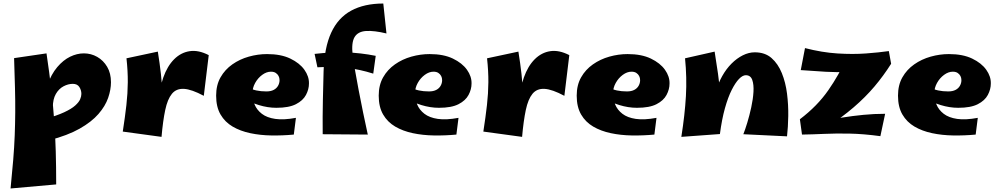

<svg xmlns="http://www.w3.org/2000/svg" viewBox="-20 -762 5672 1090"><path d="M40 308Q49 219 55 146Q61 73 63.5 7.5Q66 -58 66.5 -124Q67 -190 65 -265Q63 -340 60 -432L244 -459Q261 -345 271.5 -252Q282 -159 288 -74.5Q294 10 296.5 97Q299 184 299 285ZM260 34 231 -85Q302 -105 344 -124.5Q386 -144 407 -163Q428 -182 435 -198.5Q442 -215 442 -229Q442 -250 430.5 -268Q419 -286 393 -286Q367 -286 340.5 -272Q314 -258 297 -228.5Q280 -199 280 -153L221 -126Q226 -215 248.5 -278Q271 -341 305 -381Q339 -421 378 -440Q417 -459 456 -459Q497 -459 532 -439Q567 -419 588.5 -382.5Q610 -346 610 -295Q610 -253 594 -206.5Q578 -160 539 -115Q500 -70 432 -31.5Q364 7 260 34Z M897 15 880 -171Q884 -257 907 -322Q930 -387 968.5 -425.5Q1007 -464 1057 -471.5Q1107 -479 1165 -449L1137 -218Q1068 -255 1024.5 -257.5Q981 -260 956 -229.5Q931 -199 918 -137.5Q905 -76 897 15ZM897 15 677 -15Q690 -99 697.5 -165.5Q705 -232 705.5 -295Q706 -358 698 -431L876 -469Q887 -401 893.5 -342.5Q900 -284 902 -228Q904 -172 902.5 -113Q901 -54 897 15Z M1648 2Q1584 8 1520.5 7Q1457 6 1400.5 -6Q1344 -18 1300.5 -43.5Q1257 -69 1232 -112Q1207 -155 1207 -219Q1207 -279 1232 -323Q1257 -367 1299 -396.5Q1341 -426 1392.5 -440.5Q1444 -455 1496 -455Q1575 -455 1628 -429.5Q1681 -404 1708 -366Q1735 -328 1734 -288Q1734 -255 1717 -223Q1700 -191 1660 -170.5Q1620 -150 1549 -150Q1524 -150 1499 -154Q1474 -158 1449.5 -165.5Q1425 -173 1402 -183.5Q1379 -194 1359 -207L1388 -266Q1410 -254 1435.5 -248.5Q1461 -243 1492 -243Q1517 -243 1533.5 -251.5Q1550 -260 1558.5 -275Q1567 -290 1567 -307Q1567 -320 1561.5 -330.5Q1556 -341 1545.5 -348Q1535 -355 1518 -355Q1493 -355 1468.5 -337Q1444 -319 1428.5 -291Q1413 -263 1413 -232Q1413 -199 1425.5 -168.5Q1438 -138 1466.5 -116Q1495 -94 1542.5 -87Q1590 -80 1660 -93Z M2068 2 1812 0Q1811 -100 1813 -193Q1815 -286 1817 -357Q1821 -491 1860 -576Q1899 -661 1973.5 -701.5Q2048 -742 2156 -742L2174 -572Q2104 -589 2058 -586Q2012 -583 1993 -551.5Q1974 -520 1982 -450Q1986 -418 1995 -366Q2004 -314 2016 -251Q2028 -188 2041.5 -122.5Q2055 -57 2068 2ZM2099 -344Q2020 -369 1945.5 -377Q1871 -385 1782 -380L1766 -456Q1862 -467 1945 -464.5Q2028 -462 2113 -445Z M2571 2Q2507 8 2443.5 7Q2380 6 2323.5 -6Q2267 -18 2223.5 -43.5Q2180 -69 2155 -112Q2130 -155 2130 -219Q2130 -279 2155 -323Q2180 -367 2222 -396.5Q2264 -426 2315.5 -440.5Q2367 -455 2419 -455Q2498 -455 2551 -429.5Q2604 -404 2631 -366Q2658 -328 2657 -288Q2657 -255 2640 -223Q2623 -191 2583 -170.5Q2543 -150 2472 -150Q2447 -150 2422 -154Q2397 -158 2372.5 -165.5Q2348 -173 2325 -183.5Q2302 -194 2282 -207L2311 -266Q2333 -254 2358.5 -248.5Q2384 -243 2415 -243Q2440 -243 2456.5 -251.5Q2473 -260 2481.5 -275Q2490 -290 2490 -307Q2490 -320 2484.5 -330.5Q2479 -341 2468.5 -348Q2458 -355 2441 -355Q2416 -355 2391.5 -337Q2367 -319 2351.5 -291Q2336 -263 2336 -232Q2336 -199 2348.5 -168.5Q2361 -138 2389.5 -116Q2418 -94 2465.5 -87Q2513 -80 2583 -93Z M2944 15 2927 -171Q2931 -257 2954 -322Q2977 -387 3015.5 -425.5Q3054 -464 3104 -471.5Q3154 -479 3212 -449L3184 -218Q3115 -255 3071.5 -257.5Q3028 -260 3003 -229.5Q2978 -199 2965 -137.5Q2952 -76 2944 15ZM2944 15 2724 -15Q2737 -99 2744.5 -165.5Q2752 -232 2752.5 -295Q2753 -358 2745 -431L2923 -469Q2934 -401 2940.5 -342.5Q2947 -284 2949 -228Q2951 -172 2949.5 -113Q2948 -54 2944 15Z M3695 2Q3631 8 3567.5 7Q3504 6 3447.5 -6Q3391 -18 3347.5 -43.5Q3304 -69 3279 -112Q3254 -155 3254 -219Q3254 -279 3279 -323Q3304 -367 3346 -396.5Q3388 -426 3439.5 -440.5Q3491 -455 3543 -455Q3622 -455 3675 -429.5Q3728 -404 3755 -366Q3782 -328 3781 -288Q3781 -255 3764 -223Q3747 -191 3707 -170.5Q3667 -150 3596 -150Q3571 -150 3546 -154Q3521 -158 3496.5 -165.5Q3472 -173 3449 -183.5Q3426 -194 3406 -207L3435 -266Q3457 -254 3482.5 -248.5Q3508 -243 3539 -243Q3564 -243 3580.5 -251.5Q3597 -260 3605.5 -275Q3614 -290 3614 -307Q3614 -320 3608.5 -330.5Q3603 -341 3592.5 -348Q3582 -355 3565 -355Q3540 -355 3515.5 -337Q3491 -319 3475.5 -291Q3460 -263 3460 -232Q3460 -199 3472.5 -168.5Q3485 -138 3513.5 -116Q3542 -94 3589.5 -87Q3637 -80 3707 -93Z M4448 12 4200 0Q4210 -25 4222.5 -66Q4235 -107 4245 -153Q4255 -199 4257.5 -240.5Q4260 -282 4250.5 -308.5Q4241 -335 4214 -335Q4196 -335 4175.5 -314Q4155 -293 4134 -251.5Q4113 -210 4095.5 -147.5Q4078 -85 4067 -1L4030 -141Q4030 -193 4043.5 -241Q4057 -289 4080 -330Q4103 -371 4133 -401Q4163 -431 4197 -448Q4231 -465 4265 -465Q4323 -465 4360 -432.5Q4397 -400 4418.5 -347Q4440 -294 4448 -230.5Q4456 -167 4455 -103.5Q4454 -40 4448 12ZM4067 -1 3848 15Q3868 -111 3874 -216.5Q3880 -322 3869 -431L4037 -469Q4048 -401 4056 -344.5Q4064 -288 4067.5 -235.5Q4071 -183 4071 -126.5Q4071 -70 4067 -1Z M4668 -35 4521 -85Q4620 -160 4682.5 -250Q4745 -340 4780 -423L5039 -400Q4996 -332 4944.5 -271Q4893 -210 4826 -152.5Q4759 -95 4668 -35ZM4978 11Q4882 -2 4804 -3.5Q4726 -5 4660 -2Q4594 1 4533 2L4521 -85L4662 -76Q4708 -86 4764 -95Q4820 -104 4881.5 -110Q4943 -116 5005 -116ZM4526 -364 4550 -489Q4647 -464 4734.5 -458.5Q4822 -453 4896 -458.5Q4970 -464 5026 -472L5039 -400Q4967 -377 4907 -366.5Q4847 -356 4789.5 -353.5Q4732 -351 4669 -354.5Q4606 -358 4526 -364Z M5519 2Q5455 8 5391.5 7Q5328 6 5271.5 -6Q5215 -18 5171.5 -43.5Q5128 -69 5103 -112Q5078 -155 5078 -219Q5078 -279 5103 -323Q5128 -367 5170 -396.5Q5212 -426 5263.5 -440.5Q5315 -455 5367 -455Q5446 -455 5499 -429.5Q5552 -404 5579 -366Q5606 -328 5605 -288Q5605 -255 5588 -223Q5571 -191 5531 -170.5Q5491 -150 5420 -150Q5395 -150 5370 -154Q5345 -158 5320.5 -165.5Q5296 -173 5273 -183.5Q5250 -194 5230 -207L5259 -266Q5281 -254 5306.5 -248.5Q5332 -243 5363 -243Q5388 -243 5404.5 -251.5Q5421 -260 5429.5 -275Q5438 -290 5438 -307Q5438 -320 5432.5 -330.5Q5427 -341 5416.5 -348Q5406 -355 5389 -355Q5364 -355 5339.5 -337Q5315 -319 5299.5 -291Q5284 -263 5284 -232Q5284 -199 5296.5 -168.5Q5309 -138 5337.5 -116Q5366 -94 5413.5 -87Q5461 -80 5531 -93Z"/></svg>

Font: Marhey Light
Style: Bold
Weight: 700
Version: Version 1.000